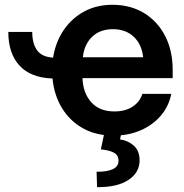

<svg xmlns="http://www.w3.org/2000/svg" viewBox="-20 -547 760 791"><path d="M14.2 -415.5H112.8Q112.8 -367.7 132.6 -340.1Q152.3 -312.5 198.7 -309.6Q209 -374 242.4 -423.1Q275.9 -472.2 327.1 -499.8Q378.4 -527.3 442.9 -527.3Q517.6 -527.3 573.5 -493.2Q629.4 -459 660.4 -398.7Q691.4 -338.4 691.4 -259.3V-225.1H319.8Q322.3 -163.1 356.2 -125.5Q390.1 -87.9 451.2 -87.9Q496.6 -87.9 526.4 -107.7Q556.2 -127.4 566.4 -160.2H685.5Q675.8 -109.4 642.6 -70.6Q609.4 -31.7 559.1 -10Q508.8 11.7 448.2 11.7Q376 11.7 322 -18.3Q268.1 -48.3 235.6 -101.3Q203.1 -154.3 196.3 -223.6Q106.4 -226.6 60.3 -276.9Q14.2 -327.1 14.2 -415.5ZM321.3 -311H569.8Q564 -364.7 530.8 -395.8Q497.6 -426.8 445.3 -426.8Q392.6 -426.8 359.9 -395.8Q327.1 -364.7 321.3 -311ZM410.6 -2.9H480.5L474.6 27.3Q508.3 32.2 531.5 53.2Q554.7 74.2 555.2 112.8Q555.2 163.6 509.5 194.1Q463.9 224.6 379.9 224.1L377.9 160.6Q419.4 161.1 443.6 150.4Q467.8 139.6 468.3 116.2Q468.8 93.8 451.2 83Q433.6 72.3 395.5 68.4Z"/></svg>

Font: Inter Display Semi Bold
Style: Regular
Weight: 600
Designer: Rasmus Andersson
Foundry: rsms
Version: Version 4.000;git-37864ae